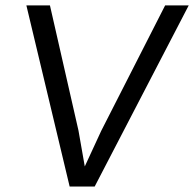

<svg xmlns="http://www.w3.org/2000/svg" viewBox="-20 -680 708 700"><path d="M668 -660.2 325.2 0H233.9L76.2 -660.2H162.1L266.1 -204.1L289.1 -73.2L349.1 -203.1L582 -660.2Z"/></svg>

Font: Human Sans
Style: Italic
Weight: 400
Italic angle: -8°
Designer: Tim Radville
Foundry: Continuum
Version: Version 1.000;FEAKit 1.0